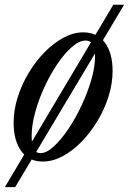

<svg xmlns="http://www.w3.org/2000/svg" viewBox="-34 -671 543 810"><path d="M-13.5 118.5 444 -651H489.5L30 118.5ZM146.5 10.5Q87.5 10.5 55.5 -33.8Q23.5 -78 23.5 -153.5Q23.5 -206.5 40.5 -260.5Q57.5 -314.5 87 -363.5Q116.5 -412.5 154.2 -451Q192 -489.5 234 -512Q276 -534.5 317 -534.5Q376.5 -534.5 408.8 -490.8Q441 -447 441 -372Q441 -318.5 424 -264.2Q407 -210 377.2 -160.8Q347.5 -111.5 309.8 -72.8Q272 -34 230 -11.8Q188 10.5 146.5 10.5ZM137 -25Q162 -25 192.5 -52.8Q223 -80.5 253.8 -126Q284.5 -171.5 310 -226Q335.5 -280.5 351.2 -334.5Q367 -388.5 367 -432.5Q367 -465.5 357.8 -482.8Q348.5 -500 327 -500Q301 -500 270.2 -473.5Q239.5 -447 209.2 -402.8Q179 -358.5 154.2 -305.2Q129.5 -252 114.5 -197.5Q99.5 -143 99.5 -96.5Q99.5 -61.5 108.2 -43.2Q117 -25 137 -25Z"/></svg>

Font: Libre Caslon Condensed
Style: Italic
Weight: 400
Italic angle: -22.583°
Designer: Pablo Impallari, Rodrigo Fuenzalida, Katja Schimmel, Ertekin Erdin
Foundry: Pablo Impallari, Rodrigo Fuenzalida
Version: Version 2.000;gftools[0.9.33]